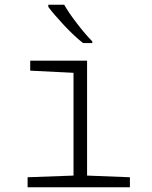

<svg xmlns="http://www.w3.org/2000/svg" viewBox="-20 -787 640 807"><path d="M368 -606V-613Q340 -641 303.5 -688.5Q267 -736 250 -767H183V-758Q206 -727 248.5 -681.5Q291 -636 329 -606ZM526 0V-42L346 -49V-532H107V-490L289 -481V-49L96 -42V0Z"/></svg>

Font: Noto Sans Mono UI Light
Style: Regular
Weight: 300
Designer: Monotype Design team
Foundry: Monotype Imaging Inc.
Version: 1.000